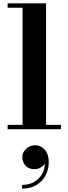

<svg xmlns="http://www.w3.org/2000/svg" viewBox="-20 -770 408 1144"><path d="M254.5 -750V-26H343V0H25.5V-26H114.5V-724H25.5V-750ZM111.5 354V332Q150.5 332 182.5 314.5Q214.5 297 232.5 264Q250.5 231 247 184H254Q254.5 196 245 208.5Q235.5 221 219.8 229.5Q204 238 185.5 238Q150.5 238 131.8 216.8Q113 195.5 113 167Q113 147.5 123.5 131.2Q134 115 151.8 105.2Q169.5 95.5 190.5 95.5Q223 95.5 246.8 122Q270.5 148.5 270.5 195.5Q270.5 239.5 251.2 275.5Q232 311.5 196.2 332.8Q160.5 354 111.5 354Z"/></svg>

Font: Bodoni Moda 9pt
Style: Bold
Weight: 700
Designer: Owen Earl
Foundry: indestructible type
Version: Version 2.005